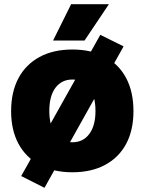

<svg xmlns="http://www.w3.org/2000/svg" viewBox="-20 -809 690 915"><path d="M192 86 81 30 458 -643 569 -588ZM325 12Q234 12 168.5 -23.5Q103 -59 68 -124Q33 -189 33 -279Q33 -371 68 -436.5Q103 -502 168.5 -537.5Q234 -573 325 -573Q416 -573 481.5 -537.5Q547 -502 581.5 -436.5Q616 -371 616 -279Q616 -189 581.5 -124Q547 -59 481.5 -23.5Q416 12 325 12ZM325 -131Q376 -131 405.5 -170.5Q435 -210 435 -280Q435 -352 405.5 -391Q376 -430 325 -430Q274 -430 244.5 -391Q215 -352 215 -280Q215 -209 244.5 -170Q274 -131 325 -131ZM233 -616 319 -789H499L383 -616Z"/></svg>

Font: Azeret Mono ExtraBold
Style: Regular
Weight: 800
Designer: Martin Vácha
Foundry: Displaay
Version: Version 1.002